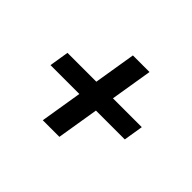

<svg xmlns="http://www.w3.org/2000/svg" viewBox="-94 -684 687 687"><g transform="rotate(45 250.0 -340.0)"><path d="M176 -144 202 -303H56L68 -377H214L240 -536H324L298 -377H444L432 -303H286L260 -144Z"/></g></svg>

Font: Iosevka Term Curly Medium
Style: Italic
Weight: 500
Italic angle: -9°
Designer: Belleve Invis
Foundry: Belleve Invis
Version: Version 32.3.0